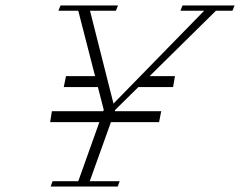

<svg xmlns="http://www.w3.org/2000/svg" viewBox="-20 -683 879 703"><path d="M165.5 0 172.4 -19.5H266.6L343.8 -235.8H163.6L169.9 -275.9H357.9L359.9 -280.8L338.4 -364.3H213.4L221.7 -404.3H328.1L266.6 -643.6H193.8L201.7 -663.1H412.1L404.3 -643.6H309.6L395.5 -303.7L727.5 -643.6H640.6L648.4 -663.1H838.9L831.1 -643.6H770.5L527.8 -404.3H620.6L613.8 -364.3H486.8L401.9 -280.8L400.4 -275.9H570.3L562.5 -235.8H386.2L308.6 -19.5H418L411.1 0Z"/></svg>

Font: Elstob ExtraLight
Style: Italic
Weight: 200
Italic angle: -20°
Designer: Peter S. Baker
Version: Version 1.015